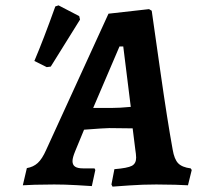

<svg xmlns="http://www.w3.org/2000/svg" viewBox="-20 -687 748 715"><path d="M690 -60 694 -54 680 3Q667 2 632.5 1Q598 0 562 0Q511 0 462 3.5Q413 7 399 8L395 0L406 -57Q455 -61 471 -69.5Q487 -78 487 -100Q487 -107 486 -114.5Q485 -122 484 -129L474 -209L387 -210Q371 -210 293 -204L260 -124Q250 -100 250 -87Q250 -73 259.5 -66.5Q269 -60 289 -60H332L335 -54L322 6Q309 5 265 2.5Q221 0 182 0Q142 0 109 1Q76 2 65 3L80 -61Q104 -65 120.5 -80Q137 -95 152 -129L384 -636L535 -653L545 -647Q553 -591 578 -415.5Q603 -240 623 -130Q629 -94 643.5 -79Q658 -64 690 -60ZM395 -285Q425 -285 467 -289L439 -514H425L327 -285ZM169 -439 154 -437 108 -460Q142 -540 186 -663L198 -667L275 -627L278 -614Z"/></svg>

Font: Alegreya SC
Style: Bold Italic
Weight: 700
Italic angle: -7°
Designer: Juan Pablo del Peral
Foundry: Huerta Tipografica
Version: Version 2.007; ttfautohint (v1.6)